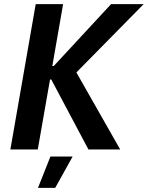

<svg xmlns="http://www.w3.org/2000/svg" viewBox="-20 -720 712 925"><path d="M406 0H559L348 -371L672 -700H515L239 -402H232L284 -700H152L30 0H162L221 -337H227ZM163 185H246L330 34H223Z"/></svg>

Font: Fixel Text 20240404 SemiBold
Style: Italic
Weight: 600
Width: 4
Italic angle: -10°
Designer: AlfaBravo + MacPaw
Foundry: Kyrylo Tkachov, Marchela Mozhyna, Serhii Makarenko, Maria Weinstein, Zakhar Kryvoshyya
Version: Version 1.211;Glyphs 3.2 (3225)